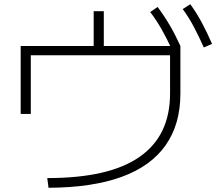

<svg xmlns="http://www.w3.org/2000/svg" viewBox="-20 -854 1040 910"><path d="M204 -10Q351 -10 460 -35Q569 -60 641.5 -110.5Q714 -161 750 -236Q786 -311 786 -411V-592H126V-314H78V-636H424V-801H472V-636H835V-411Q835 -265 765 -165.5Q695 -66 556 -15.5Q417 35 210 36ZM796 -617Q770 -673 745.5 -716Q721 -759 692 -797L727 -821Q759 -778 785 -733.5Q811 -689 835 -636ZM946 -629Q921 -685 897.5 -729Q874 -773 846 -811L882 -834Q913 -791 937.5 -745Q962 -699 985 -646Z"/></svg>

Font: M PLUS 1 Thin Light
Style: Regular
Weight: 300
Version: Version 1.001